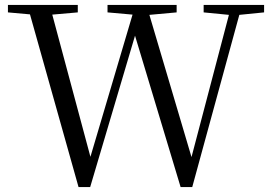

<svg xmlns="http://www.w3.org/2000/svg" viewBox="-20 -748 1093 775"><path d="M802 -698 904 -688 753 -114 583 -688 693 -698V-728H414V-698L515 -689L345 -115L191 -689L294 -698V-728H12V-698L101 -690L297 7H344L525 -604L709 7H756L946 -688L1046 -698V-728H802Z"/></svg>

Font: Noto Serif CJK KR
Style: Regular
Weight: 400
Designer: Ryoko NISHIZUKA 西塚涼子 (kana & ideographs); Frank Grießhammer (Latin, Greek & Cyrillic); Wenlong ZHANG 张文龙 (bopomofo); San
Foundry: Adobe
Version: Version 2.001;hotconv 1.1.0;makeotfexe 2.6.0